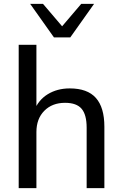

<svg xmlns="http://www.w3.org/2000/svg" viewBox="-20 -966 629 986"><path d="M76 0V-736H167V-394H154Q176 -452 225 -482Q274 -512 338 -512Q429 -512 472.5 -463Q516 -414 516 -315V0H425V-310Q425 -377 399 -407.5Q373 -438 314 -438Q248 -438 207.5 -397Q167 -356 167 -288V0ZM257 -774 135 -946H201L299 -831L397 -946H463L341 -774Z"/></svg>

Font: Mulish ExtraLight Medium
Style: Regular
Weight: 500
Version: Version 3.603